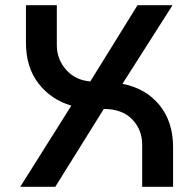

<svg xmlns="http://www.w3.org/2000/svg" viewBox="-20 -720 733 740"><path d="M58 0 255 -313Q178 -335 129 -397.5Q80 -460 80 -556V-700H199V-546Q199 -492 234.5 -451.5Q270 -411 328 -406L510 -700H645L452 -397Q543 -379 595 -314.5Q647 -250 647 -154V0H528V-162Q528 -220 489.5 -260Q451 -300 380 -300L193 0Z"/></svg>

Font: MuseoModerno Medium
Style: Regular
Weight: 500
Designer: Pablo Cosgaya, Héctor Gatti, Marcela Romero, and the Authors of The MuseoModerno Project.
Foundry: Omnibus-Type Team
Version: Version 1.001